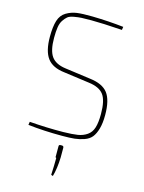

<svg xmlns="http://www.w3.org/2000/svg" viewBox="-138 -781 830 1110"><g transform="rotate(15 277.0 -226.0)"><path d="M353 -326 200 -347Q128 -355 97 -397Q66 -439 66 -524Q66 -585 77.5 -621.5Q89 -658 118.5 -675.5Q148 -693 181 -697.5Q214 -702 274 -701Q371 -699 461 -689L458 -670Q338 -678 274 -678Q235 -678 215.5 -677Q196 -676 170.5 -671.5Q145 -667 133.5 -657.5Q122 -648 110.5 -631Q99 -614 95 -588Q91 -562 91 -524Q91 -448 116 -413.5Q141 -379 200 -371L353 -350Q429 -341 460.5 -300Q492 -259 492 -169Q492 -121 482.5 -87.5Q473 -54 457.5 -34.5Q442 -15 413.5 -5Q385 5 356.5 8Q328 11 282 11Q172 11 78 0L81 -19Q185 -11 283 -12Q338 -13 369 -18Q400 -23 424 -39.5Q448 -56 457.5 -87Q467 -118 467 -169Q467 -250 441.5 -284Q416 -318 353 -326ZM288 65H296Q307 65 307 76V134Q305 200 291 249L280 245Q283 189 283 143Q280 143 278.5 140Q277 137 278 134V76Q277 65 288 65Z"/></g></svg>

Font: Exo 2.0 Thin
Style: Regular
Weight: 250
Designer: Natanael Gama
Version: Version 1.001;PS 001.001;hotconv 1.0.70;makeotf.lib2.5.58329